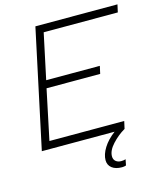

<svg xmlns="http://www.w3.org/2000/svg" viewBox="-130 -794 929 1096"><g transform="rotate(-15 334.5 -245.5)"><path d="M184 -698H669L659 -653H221L164 -385H481L471 -340H154L92 -45H534L524 0H523Q482 24 448 61Q414 98 414 132Q414 151 426.5 161.5Q439 172 458 172Q466 172 472.5 171Q479 170 485 168L478 203Q467 207 454 207Q416 207 394.5 190Q373 173 373 144Q373 110 397 71.5Q421 33 465 0H35Z"/></g></svg>

Font: Azeret Mono Thin
Style: Italic
Weight: 100
Italic angle: -12°
Designer: Martin Vácha
Foundry: Displaay
Version: Version 1.000; Glyphs 3.0.3, build 3074